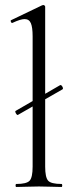

<svg xmlns="http://www.w3.org/2000/svg" viewBox="-20 -745 300 765"><path d="M51 -287Q49 -286 46 -289.5Q43 -293 41.5 -297.5Q40 -302 42 -303L220 -406Q223 -407 226 -403.5Q229 -400 230.5 -395.5Q232 -391 229 -389ZM45 0Q42 0 42 -6Q42 -12 45 -12Q86 -12 98 -25Q110 -38 110 -81V-600Q110 -636 103 -652.5Q96 -669 78 -669Q62 -669 30 -654Q26 -652 23.5 -658Q21 -664 25 -665L148 -724Q150 -725 153 -725Q155 -725 157.5 -723Q160 -721 160 -718V-81Q160 -39 171.5 -25.5Q183 -12 225 -12Q228 -12 228 -6Q228 0 225 0Q208 0 184.5 -1Q161 -2 135 -2Q110 -2 86 -1Q62 0 45 0Z"/></svg>

Font: Cormorant Light Light
Style: Regular
Weight: 300
Version: Version 4.000